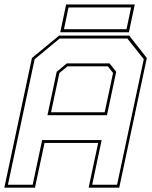

<svg xmlns="http://www.w3.org/2000/svg" viewBox="-37 -864 701 884"><path d="M-17 0 110 -597 235 -700H558L639 -597L512 0H371L415 -206H168L124 0ZM-0.5 -13.5H113.5L157 -219H431L387.5 -13.5H502L625 -591.5L549.5 -686.5H237.5L122.5 -591.5ZM198 -347H445L483.5 -528L459.5 -558.5H273.5L236.5 -528ZM181.5 -333.5 224 -533.5 270.5 -572H467.5L498 -533.5L455.5 -333.5ZM240.5 -715.5 267.5 -843.5H583.5L556.5 -715.5ZM257.5 -729.5H545.5L566.5 -829.5H278.5Z"/></svg>

Font: Tourney Thin
Style: Italic
Weight: 100
Italic angle: -12°
Designer: Tyler Finck
Foundry: Etcetera Type Co
Version: Version 1.015